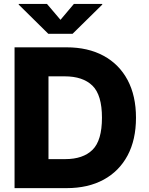

<svg xmlns="http://www.w3.org/2000/svg" viewBox="-20 -972 769 992"><path d="M324.2 0H55.2V-727.5H323.7Q434.6 -727.5 515.1 -683.8Q595.7 -640.1 639.2 -558.6Q682.6 -477.1 682.6 -363.8Q682.6 -250 639.2 -168.7Q595.7 -87.4 515.4 -43.7Q435.1 0 324.2 0ZM230.5 -149.9H316.9Q409.2 -149.9 458 -198Q506.8 -246.1 506.8 -363.8Q506.8 -481.4 457.5 -529.5Q408.2 -577.6 314 -577.6H230.5ZM222.7 -951.7 292.5 -869.6 361.8 -951.7H508.3V-948.2L355 -797.4H229.5L76.7 -948.2V-951.7Z"/></svg>

Font: Inter Extra Bold
Style: Regular
Weight: 800
Designer: Rasmus Andersson
Foundry: rsms
Version: Version 4.000;git-3c8e0fc